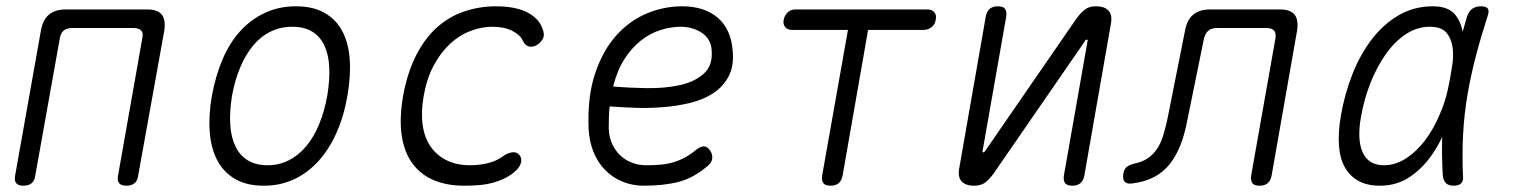

<svg xmlns="http://www.w3.org/2000/svg" viewBox="-20 -580 4840 610"><path d="M54 10Q38 10 31.5 2Q25 -6 28 -22L110 -483Q116 -517 135.5 -533.5Q155 -550 189 -550H447Q481 -550 494 -533.5Q507 -517 502 -483L419 -22Q417 -6 407.5 2Q398 10 382 10Q365 10 358.5 2Q352 -6 355 -22L432 -458Q436 -475 428.5 -483Q421 -491 404 -491H209Q192 -491 182.5 -483Q173 -475 170 -458L92 -22Q90 -6 80.5 2Q71 10 54 10Z M818 10Q765 10 728.5 -10.5Q692 -31 671.5 -68.5Q651 -106 646.5 -158.5Q642 -211 653 -275Q665 -340 687.5 -392.5Q710 -445 744 -482Q778 -519 822.5 -539.5Q867 -560 920 -560Q974 -560 1010.5 -539.5Q1047 -519 1067 -482Q1087 -445 1091 -393Q1095 -341 1084 -277Q1073 -212 1049.5 -159Q1026 -106 992 -68.5Q958 -31 914.5 -10.5Q871 10 818 10ZM830 -55Q866 -55 897 -70.5Q928 -86 952.5 -115Q977 -144 994 -185.5Q1011 -227 1020 -277Q1028 -327 1026 -367Q1024 -407 1010.5 -435.5Q997 -464 972 -479.5Q947 -495 909 -495Q871 -495 839.5 -479.5Q808 -464 784 -435Q760 -406 743 -365.5Q726 -325 717 -275Q709 -225 711.5 -184.5Q714 -144 728 -115Q742 -86 767.5 -70.5Q793 -55 830 -55Z M1261 -277Q1275 -352 1303 -406Q1331 -460 1369.5 -494Q1408 -528 1456 -544Q1504 -560 1555 -560Q1589 -560 1614.5 -554.5Q1640 -549 1657.5 -539.5Q1675 -530 1686 -518Q1697 -506 1702 -493Q1712 -470 1704.5 -456.5Q1697 -443 1684 -436Q1670 -429 1658.5 -433Q1647 -437 1641 -451Q1633 -469 1607.5 -482Q1582 -495 1544 -495Q1510 -495 1474.5 -481.5Q1439 -468 1409.5 -440.5Q1380 -413 1358 -372Q1336 -331 1326 -275Q1317 -223 1323 -182Q1329 -141 1349 -113Q1369 -85 1400.5 -70Q1432 -55 1474 -55Q1505 -55 1533 -62.5Q1561 -70 1580 -85Q1593 -94 1607 -96Q1621 -98 1630 -88Q1634 -83 1635.5 -77Q1637 -71 1635.5 -64Q1634 -57 1629 -49.5Q1624 -42 1616 -35Q1601 -22 1583.5 -13.5Q1566 -5 1546 0.5Q1526 6 1503 8Q1480 10 1454 10Q1401 10 1359.5 -7Q1318 -24 1291.5 -59Q1265 -94 1256.5 -148Q1248 -202 1261 -277Z M2236 -102Q2245 -88 2242.5 -74.5Q2240 -61 2225 -50Q2182 -14 2135.5 -2Q2089 10 2025 10Q1989 10 1957.5 -3Q1926 -16 1902.5 -40Q1879 -64 1865.5 -97.5Q1852 -131 1850 -171Q1846 -274 1871 -347.5Q1896 -421 1938.5 -468Q1981 -515 2035.5 -537.5Q2090 -560 2147 -560Q2218 -560 2260.5 -523.5Q2303 -487 2308 -417Q2312 -369 2294.5 -336.5Q2277 -304 2245.5 -283.5Q2214 -263 2172.5 -253Q2131 -243 2086.5 -239.5Q2042 -236 1998 -237.5Q1954 -239 1917 -242Q1915 -225 1914.5 -207.5Q1914 -190 1914 -171Q1915 -144 1925 -122.5Q1935 -101 1951 -86Q1967 -71 1988 -63Q2009 -55 2033 -55Q2059 -55 2080 -57Q2101 -59 2119.5 -64.5Q2138 -70 2155 -79Q2172 -88 2189 -102Q2205 -115 2216 -115Q2227 -115 2236 -102ZM1928 -305Q1976 -301 2033 -300Q2090 -299 2137.5 -309Q2185 -319 2215 -345Q2245 -371 2241 -420Q2240 -439 2231.5 -453Q2223 -467 2209.5 -476Q2196 -485 2179 -490Q2162 -495 2142 -495Q2111 -495 2078 -484.5Q2045 -474 2016 -451Q1987 -428 1964 -392.5Q1941 -357 1928 -305Z M2674 -485H2496Q2482 -485 2474.5 -494Q2467 -503 2470 -518Q2473 -532 2483 -541Q2493 -550 2507 -550H2927Q2941 -550 2948.5 -541Q2956 -532 2953 -518Q2951 -503 2940 -494Q2929 -485 2914 -485H2738L2657 -22Q2654 -6 2644.5 2Q2635 10 2619 10Q2602 10 2596 2Q2590 -6 2592 -22Z M3028 -48 3112 -528Q3115 -544 3124.5 -552Q3134 -560 3150 -560Q3167 -560 3173 -552Q3179 -544 3177 -528L3102 -102Q3101 -99 3101.5 -97.5Q3102 -96 3105 -96Q3107 -96 3108 -98L3111 -102L3400 -521Q3413 -539 3426.5 -549.5Q3440 -560 3462 -560Q3490 -560 3502.5 -545.5Q3515 -531 3509 -502L3425 -22Q3422 -6 3412.5 2Q3403 10 3387 10Q3370 10 3364 2Q3358 -6 3360 -22L3435 -448Q3436 -451 3435.5 -452.5Q3435 -454 3432 -454Q3430 -454 3429 -453L3426 -448L3137 -29Q3124 -11 3110.5 -0.5Q3097 10 3075 10Q3047 10 3034.5 -4.5Q3022 -19 3028 -48Z M3745 -483Q3751 -517 3771 -533.5Q3791 -550 3825 -550H4046Q4080 -550 4093 -533.5Q4106 -517 4101 -483L4020 -22Q4017 -6 4007.5 2Q3998 10 3982 10Q3965 10 3959 2Q3953 -6 3955 -22L4032 -457Q4035 -474 4028 -482.5Q4021 -491 4004 -491H3846Q3829 -491 3819 -482.5Q3809 -474 3805 -457L3752 -197Q3744 -154 3730.5 -119.5Q3717 -85 3696.5 -59Q3676 -33 3646.5 -17.5Q3617 -2 3576 3Q3560 5 3553 -3Q3546 -11 3549 -28Q3551 -42 3559 -49Q3567 -56 3583 -60Q3608 -65 3625.5 -76.5Q3643 -88 3655 -105.5Q3667 -123 3674.5 -146.5Q3682 -170 3688 -197Z M4364 10Q4324 10 4296.5 -5Q4269 -20 4253 -48Q4237 -76 4234 -117.5Q4231 -159 4240 -212Q4252 -282 4277 -345Q4302 -408 4339 -456Q4376 -504 4424.5 -532Q4473 -560 4532 -560Q4579 -560 4601 -536Q4621 -513 4627 -479Q4634 -503 4641 -528Q4647 -545 4658 -552.5Q4669 -560 4685 -560Q4702 -560 4707 -552.5Q4712 -545 4706 -528Q4685 -463 4669 -402Q4653 -341 4642.5 -280Q4632 -219 4628.5 -155.5Q4625 -92 4628 -21Q4630 -6 4622.5 2Q4615 10 4598.5 10Q4582 10 4574 2Q4566 -6 4564 -21Q4560 -86 4562 -145Q4550 -119 4534 -95Q4504 -49 4461.5 -19.5Q4419 10 4364 10ZM4377 -55Q4413 -55 4446.5 -76.5Q4480 -98 4507 -133.5Q4534 -169 4553 -214Q4571 -254 4580 -296Q4583 -313 4587 -331L4593 -367Q4599 -401 4595 -429.5Q4591 -458 4575 -476.5Q4559 -495 4522 -495Q4483 -495 4447.5 -472Q4412 -449 4383.5 -409Q4355 -369 4334.5 -317.5Q4314 -266 4304 -209Q4291 -136 4309.5 -95.5Q4328 -55 4377 -55Z"/></svg>

Font: Maple Mono NL ExtraLight
Style: Italic
Weight: 275
Italic angle: -10°
Monospace: yes
Designer: subframe7536
Version: Version 7.000